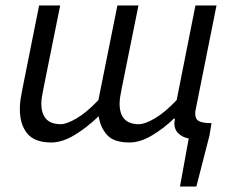

<svg xmlns="http://www.w3.org/2000/svg" viewBox="-20 -506 853 698"><path d="M634.3 172 666.1 -2.7Q646 -5.7 630.2 -19.5Q614.4 -33.3 613.7 -57.2Q613.7 -60.9 614.6 -64.7Q615.6 -68.5 616.2 -74.8H612.2Q575.4 -39.2 532.4 -13.6Q489.3 12 451 12Q393.2 12 368.8 -15.9Q344.4 -43.7 338.8 -83.4Q292.2 -39.2 248.5 -13.6Q204.7 12 166.4 12Q106.1 12 79.1 -20.7Q52.2 -53.4 52.2 -109.2Q52.2 -126.8 54.2 -141.5Q56.2 -156.2 60.2 -176.1L122.2 -486.1H198.8L138.3 -186Q134.6 -167.3 132.5 -154.7Q130.3 -142.1 130.3 -129.3Q130.3 -92.5 147.8 -73.5Q165.3 -54.5 201.3 -54.5Q222 -54.5 258.5 -75.7Q294.9 -97 337.7 -142.1L406.8 -486.1H483.3L422.8 -186Q419.2 -167.3 417 -154.7Q414.8 -142.1 414.8 -129.3Q414.8 -92.5 432.1 -73.5Q449.4 -54.5 485.1 -54.5Q506.6 -54.5 543 -75.7Q579.4 -97 622.2 -142.1L690.5 -486.1H767.1L691.7 -109.5Q690.7 -105.5 690.2 -101.7Q689.7 -97.8 689.7 -92.8Q689.7 -73.3 702.7 -65.9Q715.7 -58.4 748.9 -58.4L741.7 -14.2L693.9 172Z"/></svg>

Font: Source Sans 3 VF
Style: Italic
Weight: 200
Italic angle: -11°
Designer: Paul D. Hunt
Foundry: Adobe Systems Incorporated
Version: Version 3.042;hotconv 1.0.118;makeotfexe 2.5.65603